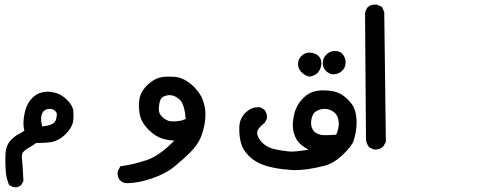

<svg xmlns="http://www.w3.org/2000/svg" viewBox="-20 -460 2040 820"><path d="M7.8 295.9Q2.9 269.5 2.9 219.7Q2.9 190.4 5.9 177.7Q11.7 154.3 24.4 140.6Q43 121.1 57.6 113.8Q72.3 106.4 84 98.6Q80.1 81.1 80.1 69.3Q80.1 36.1 90.8 2.9Q99.6 -23.4 118.2 -42Q136.7 -60.5 159.2 -65.4Q169.9 -68.4 182.6 -68.4Q195.3 -68.4 208 -65.4Q239.3 -60.5 267.6 -32.2Q290 -9.8 293 12.7Q293.9 22.5 293.9 34.2Q293.9 45.9 292 59.6Q287.1 85.9 260.3 112.8Q233.4 139.6 202.1 146.5Q178.7 150.4 150.4 150.4Q143.6 150.4 134.8 150.4Q119.1 162.1 104.5 169.9Q86.9 179.7 78.1 190.4Q73.2 196.3 73.2 210.9Q73.2 216.8 75.2 234.4Q77.1 252 80.1 312.5L71.3 329.1Q60.5 339.8 44.9 339.8Q38.1 339.8 36.1 338.9L18.6 330.1Q11.7 311.5 7.8 295.9ZM222.7 28.3Q222.7 18.6 211.9 10.7Q204.1 4.9 193.4 4.9Q166 4.9 158.2 29.3Q155.3 36.1 155.3 48.3Q155.3 60.5 160.2 80.1Q205.1 75.2 214.8 59.6Q218.8 53.7 220.7 44.9Q222.7 34.2 222.7 28.3Z M482.4 280.3Q482.4 272.5 483.4 270.5L494.1 250Q544.9 244.1 607.4 223.6Q661.1 205.1 724.6 140.6Q701.2 139.6 678.7 133.8Q644.5 124 615.7 95.2Q586.9 66.4 579.1 38.1Q573.2 14.6 573.2 -13.7Q573.2 -19.5 574.2 -25.4Q576.2 -70.3 620.1 -106.4Q635.7 -118.2 646.5 -123Q657.2 -127.9 669.9 -130.4Q682.6 -132.8 698.7 -132.8Q714.8 -132.8 727.5 -131.8Q768.6 -127.9 808.6 -88.9Q839.8 -57.6 849.6 -22.5Q857.4 2.9 857.4 29.3Q857.4 74.2 838.9 123Q826.2 156.2 793.9 189.5Q767.6 215.8 728.5 248.5Q689.5 281.2 629.4 301.8Q569.3 322.3 521.5 322.3Q503.9 321.3 492.2 309.6Q482.4 297.9 482.4 280.3ZM705.1 -53.7Q703.1 -53.7 700.2 -53.7Q679.7 -50.8 670.9 -42.5Q662.1 -34.2 659.2 -7.8Q658.2 -2 658.2 3.9Q658.2 21.5 666 31.2Q677.7 46.9 696.3 54.7Q705.1 58.6 720.2 58.6Q735.4 58.6 755.9 54.7L773.4 47.9Q767.6 -15.6 748 -34.2Q726.6 -53.7 705.1 -53.7Z M1237.3 115.2Q1235.4 110.4 1233.4 101.6Q1231.4 92.8 1231 84.5Q1230.5 76.2 1230.5 69.3Q1230.5 62.5 1232.4 51.8Q1235.4 24.4 1245.1 2Q1255.9 -22.5 1277.8 -43.9Q1299.8 -65.4 1330.1 -71.3Q1346.7 -74.2 1358.4 -74.2Q1413.1 -74.2 1441.4 -54.7Q1460.9 -42 1478.5 -20.5Q1502.9 7.8 1502.9 64.5Q1502.9 100.6 1490.2 141.6Q1482.4 164.1 1443.8 201.2Q1405.3 238.3 1362.3 249Q1290 266.6 1240.2 266.6Q1224.6 266.6 1210.9 264.6Q1165 261.7 1122.1 250Q1075.2 237.3 1043 206.1Q1016.6 179.7 1009.3 151.4Q1002 123 1002 95.7Q1002 88.9 1002 82Q1003.9 43.9 1030.3 19.5Q1053.7 -2 1081.1 -2Q1085 -2 1090.8 -2L1108.4 7.8Q1120.1 20.5 1120.1 40Q1120.1 42 1120.1 45.9L1110.4 64.5Q1078.1 88.9 1078.1 107.4Q1078.1 108.4 1078.1 109.4Q1081.1 130.9 1101.1 150.4Q1121.1 169.9 1151.4 176.8Q1181.6 183.6 1210.9 186.5Q1215.8 187.5 1221.7 187.5Q1246.1 187.5 1297.9 179.7Q1277.3 168.9 1258.8 151.4Q1244.1 135.7 1237.3 115.2ZM1426.8 67.4Q1426.8 32.2 1401.4 15.6Q1384.8 4.9 1366.2 4.9Q1358.4 4.9 1350.6 6.8Q1324.2 12.7 1315.4 32.2Q1308.6 48.8 1308.6 64.5Q1308.6 78.1 1312.5 86.9Q1316.4 96.7 1322.3 102.5Q1334 112.3 1352.5 116.2Q1359.4 117.2 1374.5 117.2Q1389.6 117.2 1416 115.2Q1426.8 90.8 1426.8 67.4ZM1252.9 -186.5Q1252.9 -210 1271.5 -224.6Q1284.2 -235.4 1301.8 -235.4Q1306.6 -235.4 1311.5 -234.4Q1334 -230.5 1344.7 -215.8Q1352.5 -205.1 1352.5 -190.4Q1352.5 -185.5 1351.6 -179.7Q1347.7 -159.2 1334.5 -147Q1321.3 -134.8 1299.8 -132.8Q1281.2 -137.7 1267.1 -152.3Q1252.9 -167 1252.9 -186.5ZM1399.4 -142.6Q1383.8 -145.5 1371.1 -158.2Q1358.4 -170.9 1358.4 -191.4Q1358.4 -211.9 1374 -227.1Q1389.6 -242.2 1410.2 -242.2Q1436.5 -242.2 1448.2 -221.7Q1456.1 -208 1456.1 -194.3Q1456.1 -169.9 1437.5 -154.3Q1423.8 -142.6 1400.4 -142.6Z M1581.1 -440.4Q1588.9 -440.4 1590.8 -439.5L1611.3 -430.7L1621.1 -408.2L1627.9 146.5L1617.2 165Q1602.5 178.7 1584 178.7Q1577.1 178.7 1575.2 177.7L1556.6 168.9Q1543 151.4 1543 131.8L1539.1 -400.4Q1540 -416 1550.8 -429.7Q1563.5 -440.4 1581.1 -440.4Z"/></svg>

Font: JasonHandwriting2
Style: SemiBold
Weight: 600
Version: Version 1.04.7